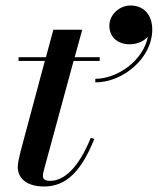

<svg xmlns="http://www.w3.org/2000/svg" viewBox="-20 -668 574 698"><path d="M377.5 -574.5C377.5 -537.5 403 -507 452 -507C476.5 -507 502 -517 517.5 -534.5C501.5 -449 408 -381.5 326.5 -381.5V-368.5C427.5 -368.5 533.5 -457 533.5 -560.5C533.5 -617.5 499.5 -648 455 -648C412 -648 377.5 -613 377.5 -574.5ZM323 -163 310 -167C265 -56 212 -10.5 162 -10.5C144.5 -10.5 136 -17 136 -27.5C136 -36.5 138.5 -46 140.5 -53L247.5 -446.5H342.5V-460H251.5L279 -560H174L147 -460H47.5V-446.5H143L54.5 -116.5C49.5 -96.5 44.5 -73.5 44.5 -60.5C44.5 -25 71 10 140.5 10C224 10 277.5 -50.5 323 -163Z"/></svg>

Font: Bodoni* 16pt Medium
Style: Italic
Weight: 500
Italic angle: -13°
Version: Version 2.3